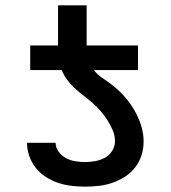

<svg xmlns="http://www.w3.org/2000/svg" viewBox="-20 -690 640 718"><path d="M298 8Q273 8 247.5 5Q222 2 198 -6Q174 -14 152 -28Q130 -42 114 -62Q98 -82 89.5 -106.5Q81 -131 81 -156H188Q188 -138 199.5 -122.5Q211 -107 227 -98.5Q243 -90 261.5 -87Q280 -84 298 -84Q317 -84 336 -87.5Q355 -91 372 -100Q389 -109 399.5 -126Q410 -143 410 -162Q410 -183 401.5 -203Q393 -223 381.5 -241Q370 -259 356 -275Q342 -291 326 -305Q310 -319 293 -332Q276 -345 260 -359.5Q244 -374 231.5 -391Q219 -408 211 -428H93V-520H197V-670H304V-520H496V-428H331Q344 -411 362 -399Q380 -387 396.5 -374.5Q413 -362 428.5 -347Q444 -332 457 -315.5Q470 -299 481 -280.5Q492 -262 500 -242.5Q508 -223 512.5 -202.5Q517 -182 517 -160Q517 -134 509 -109Q501 -84 485 -63.5Q469 -43 447 -29Q425 -15 400.5 -6.5Q376 2 350 5Q324 8 298 8Z"/></svg>

Font: Iosevka SS04 Semibold Extended
Style: Regular
Weight: 600
Width: 7
Monospace: yes
Designer: Belleve Invis
Foundry: Belleve Invis
Version: Version 19.0.0; ttfautohint (v1.8.4)